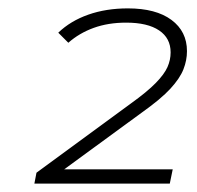

<svg xmlns="http://www.w3.org/2000/svg" viewBox="-20 -765 470 458"><path d="M62 -327 67 -353 292 -518Q331 -546 351.5 -567Q372 -588 379.5 -605Q387 -622 387 -640Q387 -674 359.5 -692.5Q332 -711 281 -711Q238 -711 203.5 -698.5Q169 -686 143 -663L119 -687Q148 -715 190.5 -730Q233 -745 285 -745Q352 -745 389 -717.5Q426 -690 426 -643Q426 -621 417.5 -599.5Q409 -578 386.5 -553.5Q364 -529 319 -497L133 -361H392L385 -327Z"/></svg>

Font: Montserrat Thin Light
Style: Italic
Weight: 300
Italic angle: -11.3°
Version: Version 9.000